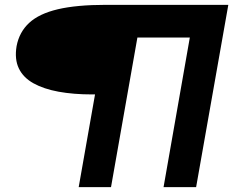

<svg xmlns="http://www.w3.org/2000/svg" viewBox="-20 -695 964 793"><path d="M305 78H438.5L547.5 -540H764L655.5 78H790L923 -675H416.5Q296.5 -675 219 -656.8Q141.5 -638.5 100.5 -600.5Q59.5 -562.5 48.5 -504.5Q39.5 -450.5 57.8 -412.5Q76 -374.5 118.2 -351Q160.5 -327.5 222 -316.2Q283.5 -305 360.5 -305H372.5Z"/></svg>

Font: Anybody ExtraExpanded
Style: Bold Italic
Weight: 700
Width: 8
Italic angle: -10°
Version: Version 1.113;gftools[0.9.25]